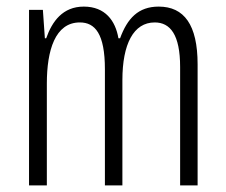

<svg xmlns="http://www.w3.org/2000/svg" viewBox="-20 -562 685 582"><path d="M461 -542C399 -542 366 -506 344 -446H339C330 -499 299 -542 234 -542C170 -542 138 -497 120 -446H116L110 -532H68V0H122V-309C122 -409 147 -494 222 -494C268 -494 298 -460 298 -352V0H351V-319C351 -429 385 -494 449 -494C496 -494 526 -457 526 -359V0H579V-367C579 -487 538 -542 461 -542Z"/></svg>

Font: Noto Sans UI Condensed Light
Style: Regular
Weight: 300
Width: 3
Designer: Monotype Design Team
Foundry: Monotype Imaging Inc.
Version: Version 1.901